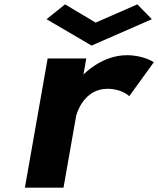

<svg xmlns="http://www.w3.org/2000/svg" viewBox="-20 -860 725 880"><path d="M375.4 -592H198.4L94.1 0H271.1L328.7 -327C331.5 -342.8 365.9 -453 472.1 -453C540.2 -453 572.3 -419.1 572.3 -419.1L685.2 -575C685.2 -575 637.7 -607 561.6 -607C445 -607 362.4 -518 362.4 -518ZM278.2 -840 193.3 -772 399.7 -651.1 676.1 -772 609.6 -840 418.3 -756.4Z"/></svg>

Font: Hussar Wysoki
Style: Obl
Weight: 700
Foundry: Cannot Into Space Fonts
Version: Version 0.92